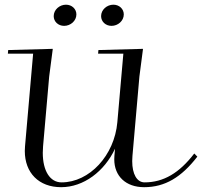

<svg xmlns="http://www.w3.org/2000/svg" viewBox="-20 -768 840 798"><path d="M254.2 -748.5C227.6 -748.5 203.2 -727.8 203.2 -700.9C203.2 -678.3 221.9 -660.5 246.5 -660.5C273.2 -660.5 297.5 -681.2 297.5 -708.1C297.5 -730.7 278.9 -748.5 254.2 -748.5ZM451.2 -748.5C424.6 -748.5 400.2 -727.8 400.2 -700.9C400.2 -678.3 418.9 -660.5 443.5 -660.5C470.2 -660.5 494.5 -681.2 494.5 -708.1C494.5 -730.7 475.9 -748.5 451.2 -748.5ZM14 -560 12.7 -545H117.7L84 -160C83.4 -153.3 83.1 -146.8 83.1 -140.4C83.1 -49.4 141.6 10 234.1 10C327.6 10 413.9 -55.6 458.1 -149.8L455.5 -120C455.1 -115.2 454.9 -110.5 454.9 -105.9C454.9 -35.8 503.1 10 579.1 10C665.6 10 733.7 -31 800.2 -117L787.4 -130C725.3 -49 659.6 -10 580.9 -10C549 -10 529.5 -44.5 529.5 -98.3C529.5 -105.3 529.8 -112.5 530.5 -120L559.4 -450L574.4 -565L389 -560L387.7 -545H492.7L467.7 -260C455.7 -122 351.8 -10 235.9 -10C187.5 -10 157.8 -58.2 157.8 -132.9C157.8 -141.6 158.2 -150.6 159 -160L184.4 -450L199.4 -565Z"/></svg>

Font: Galberik
Style: Regular
Weight: 400
Designer: Gluk
Foundry: Gluk
Version: Version 0.50